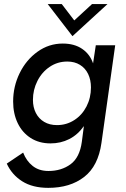

<svg xmlns="http://www.w3.org/2000/svg" viewBox="-20 -717 624 950"><path d="M13.5 92.5 94.5 38Q110.5 79.5 141.8 104.2Q173 129 220 129Q283.5 129 329 95.8Q374.5 62.5 385 -16L395 -93Q364.5 -50 322.5 -28.8Q280.5 -7.5 230 -7.5Q173.5 -7.5 131.8 -34.2Q90 -61 67.5 -108Q45 -155 45 -214.5Q45 -289 77.2 -355Q109.5 -421 165.8 -461.2Q222 -501.5 290.5 -501.5Q348 -501.5 386.5 -475.2Q425 -449 440.5 -403.5L454 -493H550L482 -10Q466 104.5 396.5 158.5Q327 212.5 219 212.5Q141 212.5 89.8 180Q38.5 147.5 13.5 92.5ZM430 -284.5Q430 -322 416 -351Q402 -380 375.5 -396.2Q349 -412.5 313 -412.5Q264.5 -412.5 225.8 -386.2Q187 -360 165 -316.2Q143 -272.5 143 -223Q143 -186 157.5 -157.8Q172 -129.5 198.8 -113.8Q225.5 -98 262 -98Q309 -98 347.5 -122.8Q386 -147.5 408 -190.2Q430 -233 430 -284.5ZM216 -697H285.5L347.5 -616L435.5 -697H512L338.5 -538Z"/></svg>

Font: HK Grotesk Medium
Style: Italic
Weight: 500
Italic angle: -8°
Designer: Alfredo Marco Pradil
Foundry: Hanken Design Co.
Version: Version 3.004